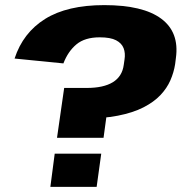

<svg xmlns="http://www.w3.org/2000/svg" viewBox="-20 -731 710 751"><path d="M665 -480Q660 -448 646.5 -417Q633 -386 607.5 -359Q582 -332 541 -311Q500 -290 441 -278.5Q382 -267 302 -267L404 -332L385 -192H203L231 -387H319Q385 -387 421.5 -409.5Q458 -432 464 -477L467 -498Q471 -523 463.5 -542.5Q456 -562 434 -573.5Q412 -585 370 -585Q312 -585 279 -557.5Q246 -530 228 -483L37 -502Q70 -603 156.5 -657Q243 -711 388 -711Q539 -711 610.5 -658Q682 -605 668 -504ZM376 -130 358 0H177L194 -130Z"/></svg>

Font: Pathway Extreme 28pt ExtraBold
Style: Italic
Weight: 800
Italic angle: -8°
Designer: Eduardo Rodriguez Tunni
Foundry: Eduardo Rodriguez Tunni
Version: Version 1.001;gftools[0.9.26]